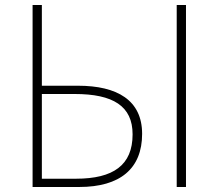

<svg xmlns="http://www.w3.org/2000/svg" viewBox="-20 -746 872 766"><path d="M110 0H296C459 0 547 -73 547 -212C547 -346 448 -404 291 -404H147V-726H110ZM147 -33V-371H278C431 -371 509 -323 509 -210C509 -87 432 -33 283 -33ZM685 0H722V-726H685Z"/></svg>

Font: Source Han Sans JP ExtraLight
Style: Regular
Weight: 250
Designer: Ryoko NISHIZUKA 西塚涼子 (kana, bopomofo & ideographs); Paul D. Hunt (Latin, Greek & Cyrillic); Sandoll Communications 산돌커뮤니
Foundry: Adobe
Version: Version 2.001;hotconv 1.0.107;makeotfexe 2.5.65593